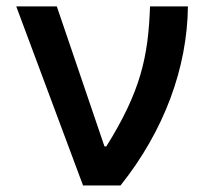

<svg xmlns="http://www.w3.org/2000/svg" viewBox="-20 -565 647 585"><path d="M233 0H347.3C480.8 -167.6 550.4 -358.3 552.6 -545.5H437.1C431.8 -391.7 408.4 -286.2 304 -119H298.3L153.1 -545.5H29.5Z"/></svg>

Font: Magic Ui Pro Semi Bold
Style: Regular
Weight: 600
Designer: Stefan Endress, Andreas Faust
Version: Version 1.000;FEAKit 1.0